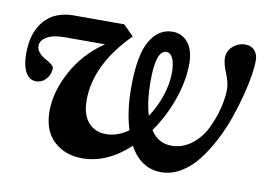

<svg xmlns="http://www.w3.org/2000/svg" viewBox="-59 -552 898 651"><g transform="rotate(10 390.5 -227.0)"><path d="M258.3 11.2Q199.2 11.2 160.6 -24.7Q122.1 -60.5 122.1 -127.9Q122.1 -192.9 159.9 -263.9Q197.8 -335 268.1 -382.8H131.3Q89.4 -382.8 68.1 -370.1Q46.9 -357.4 46.9 -338.4Q46.9 -326.2 56.4 -315.4Q65.9 -304.7 77.4 -298.8Q88.9 -293 98.4 -285.6Q107.9 -278.3 107.9 -271.5Q107.9 -251 93.8 -234.9Q79.6 -218.8 59.1 -218.8Q35.6 -218.8 22.9 -242.2Q10.3 -265.6 10.3 -305.7Q10.3 -378.9 46.4 -419.9Q82.5 -460.9 147 -460.9H320.8L356 -425.3Q239.7 -308.6 239.7 -186Q239.7 -135.7 262.9 -109.6Q286.1 -83.5 324.2 -83.5Q362.8 -83.5 400.4 -110.4Q380.9 -172.4 380.9 -254.4Q380.9 -365.7 409.7 -415.3Q438.5 -464.8 487.3 -464.8Q520 -464.8 540.5 -439.2Q561 -413.6 561 -367.7Q561 -309.1 538.6 -244.4Q516.1 -179.7 477.1 -124.5Q503.4 -83.5 548.3 -83.5Q587.9 -83.5 619.1 -107.9Q650.4 -132.3 667.5 -168.5Q684.6 -204.6 693.4 -240.2Q702.1 -275.9 702.1 -305.2Q702.1 -326.2 689.2 -357.9Q676.3 -389.6 676.3 -408.2Q676.3 -432.1 694.8 -448.5Q713.4 -464.8 737.8 -464.8Q757.3 -464.8 769.3 -451.9Q781.2 -439 781.2 -417Q781.2 -397.5 776.4 -365.7Q771.5 -334 761 -293.7Q750.5 -253.4 735.8 -211.7Q721.2 -169.9 700 -129.9Q678.7 -89.8 654.1 -58.3Q629.4 -26.9 597.2 -7.8Q564.9 11.2 530.3 11.2Q460.4 11.2 420.9 -60.5Q344.2 11.2 258.3 11.2ZM441.9 -288.1Q441.9 -217.3 456.5 -169.9Q480.5 -205.6 494.4 -247.3Q508.3 -289.1 508.3 -327.6Q508.3 -358.9 500.2 -376.2Q492.2 -393.6 478 -393.6Q441.9 -393.6 441.9 -288.1Z"/></g></svg>

Font: Elstob 6pt
Style: Italic
Weight: 700
Italic angle: -20°
Designer: Peter S. Baker
Version: Version 1.015